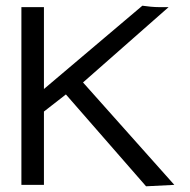

<svg xmlns="http://www.w3.org/2000/svg" viewBox="-20 -648 665 673"><path d="M492 5 211 -317 134 -257V0H55V-623H134V-336L479 -628Q493 -626 508.5 -624.5Q524 -623 539 -623H571L271 -359L591 0Z"/></svg>

Font: Inconsolata Expanded
Style: Regular
Weight: 400
Width: 7
Monospace: yes
Designer: Raph Levien, Cyreal, Brenton Simpson
Foundry: Raph Levien, Cyreal, Google
Version: Version 3.100; ttfautohint (v1.8.4.7-5d5b)